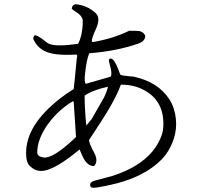

<svg xmlns="http://www.w3.org/2000/svg" viewBox="-20 -809 960 912"><path d="M554 -407Q527 -331 443 -205Q413 -160 403 -144Q403 -129 425 -88Q448 -47 430 -24Q428 -22 427 -20Q393 -20 372 -67L358 -99Q234 4 175 3Q145 3 120 -22Q114 -29 111 -36Q104 -53 104 -83Q104 -215 265 -341Q296 -365 330 -386Q333 -407 344 -525Q345 -536 347 -546L342 -550Q235 -543 189 -568Q155 -586 138 -624Q138 -638 147 -642Q162 -639 191 -616Q206 -603 218 -599Q256 -587 351 -601Q370 -636 373 -695Q373 -705 373 -713Q370 -734 343 -751Q326 -762 321 -767Q321 -784 338 -789Q390 -784 426 -754Q435 -747 441 -739Q456 -716 435 -670Q416 -629 416 -613L420 -609Q516 -625 594 -663Q637 -663 644 -661Q663 -656 670 -639Q670 -614 637 -602Q534 -566 404 -556Q391 -526 384 -459Q379 -417 388 -411L506 -445Q514 -460 502 -500Q497 -517 497 -526Q518 -549 548 -463Q551 -455 552 -454Q562 -449 602 -446Q612 -446 619 -444Q729 -419 782 -341Q797 -319 805 -294Q835 -198 788 -108Q772 -77 749 -53Q660 38 495 71Q489 73 482 74Q439 83 425 83Q408 83 408 70Q408 56 427 50L516 26Q703 -35 749 -170Q756 -190 756 -222Q756 -331 666 -380Q618 -407 554 -407ZM493 -397Q425 -383 382 -355Q382 -288 390 -213Q394 -216 408 -235L414 -241L473 -344Q487 -372 493 -397ZM341 -158 330 -327H324Q244 -278 194 -199Q157 -139 157 -84Q157 -66 186 -61Q229 -54 327 -145Q334 -152 341 -158Z"/></svg>

Font: cwTeXKai
Style: Medium
Weight: 500
Version: Version 1.17